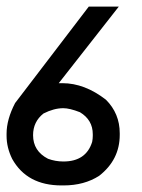

<svg xmlns="http://www.w3.org/2000/svg" viewBox="-20 -564 433 584"><path d="M173.3 0H167Q62 0 17.1 -80.6Q0 -115.2 0 -150.9V-157.2Q0 -200.7 25.9 -250.5L250 -543.9H341.3L158.7 -311H169.9Q237.3 -311 302.2 -260.7Q344.2 -218.8 344.2 -158.7V-153.8Q344.2 -78.1 281.7 -29.3Q236.3 0 173.3 0ZM262.2 -150.4V-155.8Q262.2 -199.2 223.1 -222.7Q191.9 -234.9 172.4 -234.9Q144 -234.9 112.3 -218.8Q80.6 -193.8 80.6 -152.8Q80.6 -104.5 126 -81.1Q148.4 -72.8 172.9 -72.8Q241.7 -72.8 260.3 -132.3Q262.2 -142.1 262.2 -150.4Z"/></svg>

Font: Gasq
Style: Regular
Weight: 400
Designer: Husham Jawad
Version: Version 1.00;December 29, 2020;FontCreator 13.0.0.2683 32-bi